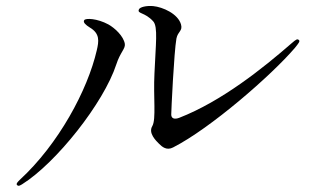

<svg xmlns="http://www.w3.org/2000/svg" viewBox="-20 -636 1040 629"><path d="M389 -492C385 -518 355 -545 335 -556C298 -576 260 -577 256 -570C251 -563 261 -554 274 -546C308 -526 304 -501 297 -471C267 -341 172 -164 45 -47C38 -40 33 -35 35 -31C38 -27 41 -25 52 -32C164 -102 320 -299 361 -425C374 -465 391 -476 389 -492ZM959 -505C954 -509 951 -508 935 -494C842 -413 706 -304 567 -250C551 -244 541 -248 541 -261C541 -273 550 -465 558 -510C563 -534 579 -534 573 -556C563 -591 513 -613 482 -616C460 -618 438 -613 435 -605C429 -590 454 -597 482 -566C498 -548 490 -491 486 -395C482 -317 492 -246 479 -223C465 -200 491 -175 501 -165C511 -155 526 -142 547 -153C669 -215 869 -389 946 -479C958 -494 964 -501 959 -505Z"/></svg>

Font: Shippori Mincho
Style: Regular
Weight: 400
Designer: Bonji Tadano  Ryoko NISHIZUKA  (kana & ideographs); Frank Grießhammer (Latin, Greek & Cyrillic); Wenlong ZHANG  (bopomof
Foundry: Adobe Systems Incorporated
Version: Version 1.003;PS 1.001;hotconv 16.6.54;makeotf.lib2.5.65590